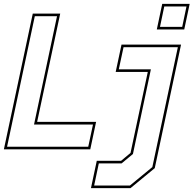

<svg xmlns="http://www.w3.org/2000/svg" viewBox="-32 -770 998 990"><path d="M-12 0 137 -700H278.5L159.5 -141.5H463.5L433.5 0ZM4.5 -13.5H423L447.5 -128H143.5L262 -686.5H147.5ZM437 200 467 59H592.5L641 18.5L730 -399H564.5L594.5 -540H901.5L766 97L641 200ZM453.5 186.5H638L753.5 91.5L885 -526.5H605L580.5 -412.5H746L653.5 24L595 72.5H477.5ZM776.5 -618 804.5 -750H946L918 -618ZM793 -631.5H907.5L929.5 -736.5H815Z"/></svg>

Font: Tourney Thin
Style: Italic
Weight: 100
Italic angle: -12°
Designer: Tyler Finck
Foundry: Etcetera Type Co
Version: Version 1.015